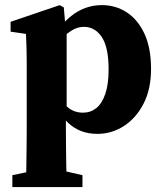

<svg xmlns="http://www.w3.org/2000/svg" viewBox="-20 -519 651 766"><path d="M29.3 227.3V179.9L125.1 159.9H222L309 179.9V227.3ZM83.6 227.3Q84.6 182.8 85.1 143.5Q85.6 104.3 86.1 69.5Q86.6 34.7 86.6 2.5V-267.9Q86.6 -295.9 86.1 -313.9Q85.6 -332 85.1 -347.8Q84.6 -363.7 83.6 -383.7L22.3 -392.7V-432L218.2 -498.6L234.6 -489.3L241.2 -411.4L245.9 -396.4V-82.2L242.9 -69.9V2.2Q242.9 34.1 243.4 69Q243.9 104 244.4 143.4Q244.9 182.8 245.9 227.3ZM368.8 15.1Q333.3 15.1 304.3 4.1Q275.4 -6.8 251.8 -28.9Q228.3 -51 207.9 -85.1H182.2L191.2 -157.2Q222.1 -116 248.2 -92.8Q274.3 -69.5 311.3 -69.5Q341.5 -69.5 364.2 -87.7Q386.9 -105.9 400.1 -144.3Q413.3 -182.6 413.3 -241.6Q413.3 -330.5 386.1 -371.2Q358.9 -411.9 314.5 -411.9Q288.4 -411.9 264.6 -396.5Q240.7 -381 220.7 -360.6Q200.7 -340.2 183.8 -322.9L174.8 -397.1H209.3Q234.9 -431.8 262.5 -454Q290.2 -476.2 320.9 -487.4Q351.7 -498.6 386.6 -498.6Q441.4 -498.6 485.8 -469.7Q530.2 -440.7 556.4 -384.2Q582.6 -327.6 582.6 -244Q582.6 -163.4 552.8 -105.5Q522.9 -47.6 474.3 -16.2Q425.7 15.1 368.8 15.1Z"/></svg>

Font: Source Serif 4 Variable
Style: Regular
Weight: 400
Designer: Frank Grießhammer
Foundry: Adobe
Version: Version 4.005;hotconv 1.1.0;makeotfexe 2.6.0